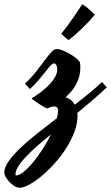

<svg xmlns="http://www.w3.org/2000/svg" viewBox="-150 -531 524 906"><path d="M354 -119.1Q320.8 -87.4 285.6 -57.4Q250.5 -27.3 214.8 2Q215.3 5.4 215.6 8.8Q215.8 12.2 215.8 16.1Q215.8 53.2 200.7 92.5Q185.5 131.8 161.4 169.7Q137.2 207.5 106.7 241.2Q76.2 274.9 45.9 300Q15.6 325.2 -12 340.1Q-39.6 355 -58.1 355Q-71.8 354 -84.7 345.2Q-97.7 336.4 -107.7 325.2Q-117.7 314 -123.8 302.5Q-129.9 291 -129.9 284.2Q-129.9 259.3 -108.9 229.5Q-87.9 199.7 -53 166.5Q-18.1 133.3 26.6 97.9Q71.3 62.5 118.7 26.4Q124 4.9 124 -11.2Q124 -12.7 123.5 -15.6Q123 -18.6 121.1 -21.5Q119.1 -24.4 115.5 -26.6Q111.8 -28.8 106 -28.8Q99.1 -28.8 92.5 -26.6Q85.9 -24.4 73.2 -20Q71.3 -19 65.2 -22.2Q59.1 -25.4 50.8 -30.3Q42.5 -35.2 33.4 -41.3Q24.4 -47.4 16.6 -52.7Q8.8 -58.1 3.9 -62Q-1 -65.9 -1 -66.9Q23.4 -81.5 45.4 -98.4Q67.4 -115.2 84 -133.1Q100.6 -150.9 110.4 -168.7Q120.1 -186.5 120.1 -203.1Q120.1 -204.6 119.6 -209.2Q119.1 -213.9 117.7 -219Q116.2 -224.1 113.3 -228Q110.4 -231.9 106 -231.9Q98.1 -231.9 88.1 -221.2Q78.1 -210.4 64.7 -193.1Q51.3 -175.8 33.2 -154.3Q15.1 -132.8 -8.8 -110.8Q-13.2 -115.7 -17.6 -120.6Q-21.5 -124.5 -25.6 -128.7Q-29.8 -132.8 -32.2 -136.2Q-1 -165.5 21.7 -194.8Q44.4 -224.1 61.8 -247.6Q79.1 -271 92.3 -285.4Q105.5 -299.8 118.2 -299.8Q127.9 -299.8 142.8 -294.2Q157.7 -288.6 173.1 -280.3Q188.5 -272 202.4 -261.7Q216.3 -251.5 224.1 -242.2Q228 -237.3 228.5 -227.8Q229 -218.3 229 -212.9Q229 -189.5 223.4 -168.9Q217.8 -148.4 208 -130.9Q198.2 -113.3 185.5 -98.6Q172.9 -84 159.2 -71.8Q172.4 -68.4 183.6 -59.6Q194.8 -50.8 202.6 -37.1Q239.3 -64.9 272 -91.8Q304.7 -118.7 331.1 -144ZM-73.2 296.9Q-59.6 296.9 -38.6 280Q-17.6 263.2 5.4 235.6Q28.3 208 50.8 173.3Q73.2 138.7 90.3 103Q54.7 132.3 23.9 159.4Q-6.8 186.5 -29.3 210.4Q-51.8 234.4 -64.5 255.1Q-77.1 275.9 -77.1 293Q-77.1 296.9 -73.2 296.9ZM297.4 -461.9Q270 -428.2 238.3 -397.9Q206.5 -367.7 174.3 -341.8Q171.9 -343.3 166.7 -347.2Q161.6 -351.1 156.2 -356Q150.9 -360.8 146 -365Q141.1 -369.1 139.2 -371.6Q151.4 -386.7 166.5 -407.2Q181.6 -427.7 195.8 -448Q210 -468.3 221.2 -485.1Q232.4 -502 237.3 -510.7Q247.6 -505.9 257.1 -498.3Q266.6 -490.7 274.7 -483.4Q282.7 -476.1 288.6 -470Q294.4 -463.9 297.4 -461.9Z"/></svg>

Font: Yesteryear
Style: Regular
Weight: 400
Designer: Astigmatic (AOETI)
Foundry: Astigmatic (AOETI)
Version: Version 1.000